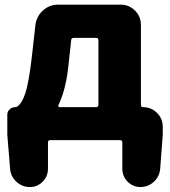

<svg xmlns="http://www.w3.org/2000/svg" viewBox="-20 -587 716 807"><path d="M290 -427.7Q280.3 -427.7 279.3 -418.9L266.6 -302.7Q255.9 -208 225.6 -145.5Q223.6 -142.6 225.6 -139.6Q227.5 -136.7 230.5 -136.7H383.8Q393.6 -136.7 393.6 -146.5V-418Q393.6 -427.7 383.8 -427.7ZM572.3 -146.5Q572.3 -136.7 581.1 -136.7Q615.2 -136.7 639.6 -112.8Q664.1 -88.9 664.1 -54.7V-20.5L653.3 122.1Q650.4 155.3 626.5 177.2Q602.5 199.2 570.3 199.2Q539.1 199.2 516.6 176.8Q494.1 154.3 494.1 122.1V11.7Q494.1 2 484.4 2H191.4Q181.6 2 181.6 11.7V122.1Q181.6 154.3 159.2 176.8Q136.7 199.2 105.5 199.2Q73.2 199.2 49.3 177.2Q25.4 155.3 22.5 123L10.7 -20.5V-104.5Q10.7 -118.2 20.5 -127.4Q30.3 -136.7 43.9 -136.7Q47.9 -136.7 51.8 -138.7Q72.3 -152.3 86.4 -194.8Q100.6 -237.3 113.3 -343.8L128.9 -482.4Q133.8 -518.6 160.6 -543Q187.5 -567.4 223.6 -567.4H487.3Q522.5 -567.4 547.4 -542.5Q572.3 -517.6 572.3 -482.4Z"/></svg>

Font: Gen Jyuu GothicX Heavy
Style: Bold
Weight: 900
Designer: [Source Han Sans]
Ryoko NISHIZUKA  (kana & ideographs); Paul D. Hunt (Latin, Greek & Cyrillic); Wenlong ZHANG  (bopomofo
Version: Version 1.002.20150607